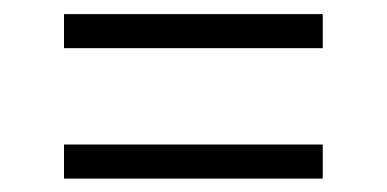

<svg xmlns="http://www.w3.org/2000/svg" viewBox="-20 -520 562 279"><path d="M73 -450V-499.5H449V-450ZM73 -260.5V-310H449V-260.5Z"/></svg>

Font: Encode Sans SemiCondensed SemiCondensed Light
Style: Regular
Weight: 300
Width: 4
Designer: Multiple Designers
Foundry: Impallari Type
Version: Version 3.000; ttfautohint (v1.8.3) -l 8 -r 50 -G 200 -x 14 